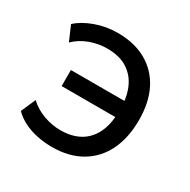

<svg xmlns="http://www.w3.org/2000/svg" viewBox="-123 -628 750 756"><g transform="rotate(30 251.5 -250.5)"><path d="M204 9Q170 9 136 2Q102 -5 74 -19.5Q46 -34 28 -53L57 -119Q85 -93 123 -79Q161 -65 200 -65Q251 -65 287 -85Q323 -105 342.5 -144Q362 -183 363 -238L372 -218H118V-291H372L363 -273Q361 -320 342.5 -357Q324 -394 289 -415Q254 -436 200 -436Q162 -436 124 -422.5Q86 -409 57 -381L28 -448Q57 -475 105 -492.5Q153 -510 206 -510Q282 -510 336.5 -479Q391 -448 420 -391Q449 -334 449 -254Q449 -173 420 -114Q391 -55 336 -23Q281 9 204 9Z"/></g></svg>

Font: Nunitoga
Style: Medium
Weight: 500
Designer: Vernon Adams
Foundry: Vernon Adams
Version: Version 1.0